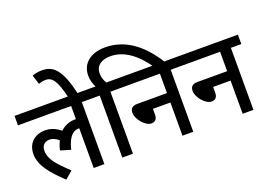

<svg xmlns="http://www.w3.org/2000/svg" viewBox="-122 -1227 2190 1571"><g transform="rotate(-20 972.5 -441.5)"><path d="M0 -540H463V-425C461 -426 460 -426 458 -426C406 -426 362 -409 326 -374C284 -408 244 -426 189 -426C118 -426 38 -381 38 -274C38 -175 113 -88 220 13L285 -44C184 -139 132 -197 132 -269C132 -312 156 -342 201 -342C232 -342 256 -328 280 -308C269 -285 259 -259 253 -229L341 -203C369 -321 417 -346 458 -346C459 -346 461 -346 463 -346V0H556V-540H648V-622H0Z M466 -615H550C499 -835 439 -896 338 -896C305 -896 279 -891 252 -881L278 -800C295 -807 315 -812 340 -812C399 -812 430 -762 466 -615Z M712 -540V0H805V-540H896V-622H799C786 -644 773 -673 773 -711C773 -774 820 -813 903 -813C1016 -813 1117 -741 1206 -615H1308C1205 -780 1070 -896 887 -896C757 -896 679 -828 679 -725C679 -686 690 -652 705 -622H634V-540Z M883 -622V-540H1236V-371H977C929 -371 915 -347 915 -315C915 -257 982 -181 1032 -181C1066 -181 1084 -200 1084 -240V-289H1236V0H1330V-540H1421V-622Z M1407 -622V-540H1760V-371H1501C1453 -371 1439 -347 1439 -315C1439 -257 1506 -181 1556 -181C1590 -181 1608 -200 1608 -240V-289H1760V0H1854V-540H1945V-622Z"/></g></svg>

Font: Noto Sans Devanagari UI SemiCondensed Medium
Style: Regular
Weight: 500
Width: 4
Designer: Jelle Bosma - Monotype Design Team
Foundry: Monotype Imaging Inc.
Version: Version 2.004